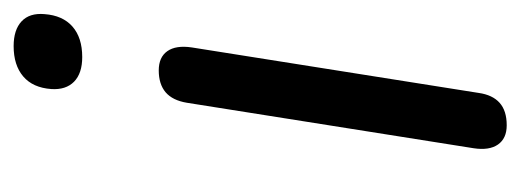

<svg xmlns="http://www.w3.org/2000/svg" viewBox="-256 -486 749 276"><g transform="rotate(-90 118.0 -347.5)"><path d="M76.4 6.9Q57.5 6.9 48.7 -5.7Q40 -18.3 43.4 -40.6L108.8 -453Q112.2 -473.4 123.8 -483.4Q135.5 -493.3 155.3 -493.3Q174.3 -493.3 183 -480.9Q191.7 -468.5 188.3 -445.7L122.9 -33.3Q120.1 -13.5 108.7 -3.3Q97.3 6.9 76.4 6.9ZM174.5 -603.3Q151.1 -603.3 139.1 -615Q127.1 -626.8 128.5 -647.8Q130.4 -674.3 146.6 -688.1Q162.8 -701.9 190.2 -701.9Q213.6 -701.9 225.8 -690.5Q238.1 -679 236.2 -657.5Q234.3 -631.4 218.4 -617.4Q202.4 -603.3 174.5 -603.3Z"/></g></svg>

Font: Nunito ExtraLight
Style: Italic
Weight: 200
Italic angle: -9°
Designer: Vernon Adams
Foundry: Vernon Adams
Version: Version 3.602